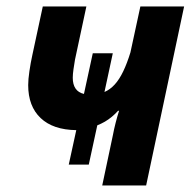

<svg xmlns="http://www.w3.org/2000/svg" viewBox="-20 -565 586 585"><path d="M291.5 0 323.7 -151.9Q327.6 -172.4 332.3 -190.7Q336.9 -209 342.8 -227.5H339.8Q331.1 -217.8 320.8 -209.2Q310.5 -200.7 299.6 -194.3Q288.6 -188 276.4 -183.1L250.5 -63.5H189.5L212.4 -168.5Q141.6 -169.4 103.8 -205.3Q65.9 -241.2 65.9 -305.7Q65.9 -323.2 69.6 -348.1Q73.2 -373 78.6 -397.5L110.4 -545.4H243.2L208.5 -383.3Q206.1 -369.1 203.9 -354Q201.7 -338.9 201.7 -328.1Q201.7 -307.6 210.2 -295.2Q218.8 -282.7 235.8 -278.8L262.7 -402.8H323.7L298.3 -284.7Q315.4 -292 329.6 -307.6Q343.8 -323.2 355.5 -347.7Q367.2 -372.1 377.4 -405.3L407.7 -545.4H541L425.3 0Z"/></svg>

Font: Open Sans SemiCondensed
Style: Bold Italic
Weight: 700
Width: 4
Italic angle: -12°
Designer: Monotype Design Team
Foundry: Monotype Imaging Inc.
Version: Version 3.003